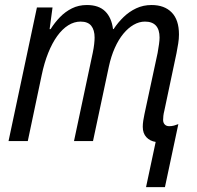

<svg xmlns="http://www.w3.org/2000/svg" viewBox="-20 -565 788 769"><path d="M564.9 184.6 603.5 3.4Q580.6 0 566.2 -15.6Q551.8 -31.2 551.8 -57.1Q551.8 -68.4 553.7 -81.3Q555.7 -94.2 558.6 -107.9L611.3 -353Q614.7 -372.6 616.9 -388.2Q619.1 -403.8 619.1 -414.6Q619.1 -446.3 604.5 -462.4Q589.8 -478.5 560.5 -478.5Q537.6 -478.5 515.4 -465.8Q493.2 -453.1 473.9 -429.7Q454.6 -406.2 439.7 -372.8Q424.8 -339.4 416 -298.3L352.5 0H276.4L351.6 -354Q355.5 -373 357.2 -388.4Q358.9 -403.8 358.9 -414.6Q358.9 -444.8 345.5 -461.7Q332 -478.5 302.7 -478.5Q276.9 -478.5 253.2 -463.6Q229.5 -448.7 209.2 -420.7Q189 -392.6 173.1 -353Q157.2 -313.5 147 -264.2L91.3 0H14.2L127.9 -535.2H190.4L178.7 -448.2H182.6Q198.7 -474.1 220 -496.1Q241.2 -518.1 268.1 -531.5Q294.9 -544.9 328.1 -544.9Q375.5 -544.9 401.1 -519.8Q426.8 -494.6 432.6 -448.7H435.1Q452.6 -475.1 475.1 -496.8Q497.6 -518.6 525.6 -531.7Q553.7 -544.9 586.9 -544.9Q638.7 -544.9 667.7 -515.1Q696.8 -485.4 696.8 -426.8Q696.8 -409.7 693.8 -390.9Q690.9 -372.1 687 -352.5L638.2 -121.6Q635.3 -110.4 634.3 -101.1Q633.3 -91.8 633.3 -84.5Q633.3 -73.7 639.6 -66.7Q646 -59.6 657.7 -59.6Q667.5 -59.6 676.8 -62Q686 -64.5 694.3 -67.9L640.6 184.6Z"/></svg>

Font: Open Sans SemiCondensed
Style: Italic
Weight: 400
Width: 4
Italic angle: -12°
Designer: Monotype Design Team
Foundry: Monotype Imaging Inc.
Version: Version 3.000